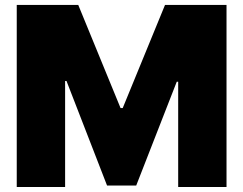

<svg xmlns="http://www.w3.org/2000/svg" viewBox="-20 -747 972 767"><path d="M884.9 0H691.8V-420.5H686.1L524.1 -5.7H407.7L245.7 -423.3H240.1V0H46.9V-727.3H292.6L461.6 -315.3H470.2L639.2 -727.3H884.9Z"/></svg>

Font: Linik Sans Black
Style: Regular
Weight: 900
Designer: Fonts by Rasmus Andersson / Changes by Cristiano Sobral with parts from Marc Monis
Foundry: rsms
Version: Version 3.020; ttfautohint (v1.6)